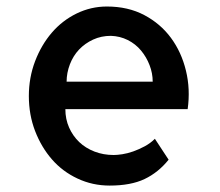

<svg xmlns="http://www.w3.org/2000/svg" viewBox="-20 -577 688 601"><path d="M314.5 -556.6Q380.9 -556.6 431.6 -529.8Q482.4 -502.9 515.1 -458.5Q547.9 -414.1 562 -356Q576.2 -297.9 567.4 -235.4H184.6Q184.6 -204.1 196.3 -177.7Q208 -151.4 228 -132.3Q248 -113.3 275.9 -102.5Q303.7 -91.8 335.9 -91.8Q346.7 -91.8 362.8 -94.2Q378.9 -96.7 397 -103Q415 -109.4 433.1 -119.1Q451.2 -128.9 464.8 -142.6L507.8 -77.1Q475.6 -37.1 432.6 -16.6Q389.6 3.9 323.2 3.9Q269.5 3.9 222.7 -18.1Q175.8 -40 142.6 -78.1Q109.4 -116.2 89.8 -167Q70.3 -217.8 70.3 -276.4Q70.3 -334 89.8 -385.3Q109.4 -436.5 142.1 -474.6Q174.8 -512.7 219.7 -534.7Q264.6 -556.6 314.5 -556.6ZM458 -321.3Q458 -347.7 448.2 -373Q438.5 -398.4 421.4 -418.9Q404.3 -439.5 379.9 -451.7Q355.5 -463.9 327.1 -464.8Q296.9 -464.8 271.5 -453.1Q246.1 -441.4 227.5 -421.9Q209 -402.3 198.7 -375.5Q188.5 -348.6 188.5 -321.3Z"/></svg>

Font: Allerta
Style: Medium
Weight: 500
Designer: Matt McInerney
Foundry: Matt McInerney
Version: Version 1.0